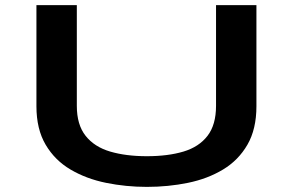

<svg xmlns="http://www.w3.org/2000/svg" viewBox="-20 -720 1140 751"><path d="M554.5 11Q472.5 11 395 -4.8Q317.5 -20.5 256 -56.8Q194.5 -93 158.5 -154Q122.5 -215 122.5 -304.5V-700H280.5V-306Q280.5 -232 314.8 -188.8Q349 -145.5 410.8 -127.2Q472.5 -109 554.5 -109Q637 -109 697.8 -127.2Q758.5 -145.5 791.8 -188.8Q825 -232 825 -306V-700H983V-304.5Q983 -215 947.8 -154Q912.5 -93 852.2 -56.8Q792 -20.5 715 -4.8Q638 11 554.5 11Z"/></svg>

Font: Trispace Expanded SemiBold
Style: Regular
Weight: 600
Width: 7
Designer: Tyler Finck
Foundry: Etcetera Type Company
Version: Version 1.210; ttfautohint (v1.8.3)